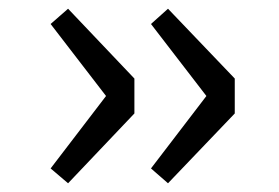

<svg xmlns="http://www.w3.org/2000/svg" viewBox="-20 -472 640 440"><path d="M96 -86 223 -252 96 -417 136 -452 288 -292V-212L136 -52ZM326 -86 453 -252 326 -417 365 -452 518 -292V-212L365 -52Z"/></svg>

Font: Office Code Pro
Style: Regular
Weight: 400
Designer: Nathan Rutzky & Paul D. Hunt
Foundry: Adobe Systems Incorporated
Version: Version 1.004